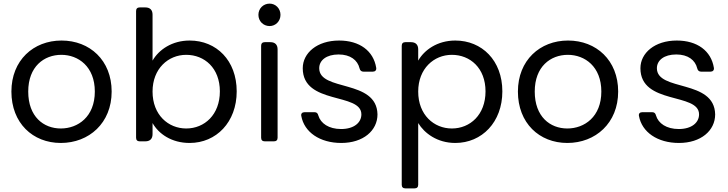

<svg xmlns="http://www.w3.org/2000/svg" viewBox="-20 -781 4023 1061"><path d="M316 9C472 9 597 -101 597 -275C597 -448 476 -557 320 -557C165 -557 43 -448 43 -275C43 -101 161 9 316 9ZM316 -71C221 -71 136 -136 136 -275C136 -413 223 -478 319 -478C413 -478 504 -413 504 -275C504 -136 411 -71 316 -71Z M1028 -557C931 -557 858 -507 823 -446V-700C823 -726 809 -740 783 -740H752C739 -740 732 -733 732 -720V-20C732 -7 739 0 752 0H783C809 0 823 -14 823 -40V-101C857 -41 928 9 1028 9C1175 9 1288 -106 1288 -276C1288 -447 1176 -557 1028 -557ZM1009 -478C1110 -478 1195 -405 1195 -276C1195 -147 1110 -71 1009 -71C910 -71 823 -146 823 -275C823 -402 910 -478 1009 -478Z M1423 -528V-20C1423 -7 1430 0 1443 0H1494C1507 0 1514 -7 1514 -20V-508C1514 -534 1500 -548 1474 -548H1443C1430 -548 1423 -541 1423 -528ZM1408 -699C1408 -664 1435 -637 1470 -637C1503 -637 1530 -664 1530 -699C1530 -734 1503 -761 1470 -761C1435 -761 1408 -734 1408 -699Z M1866 9C1987 9 2066 -59 2066 -149C2062 -345 1744 -274 1744 -404C1744 -448 1784 -480 1851 -480C1916 -480 1956 -449 1967 -403C1970 -391 1977 -385 1989 -385H2040C2053 -385 2061 -393 2059 -406C2044 -500 1967 -557 1854 -557C1732 -557 1653 -488 1653 -404C1653 -200 1977 -271 1977 -149C1977 -104 1937 -68 1865 -68C1797 -68 1752 -99 1739 -143C1736 -155 1730 -161 1718 -161H1663C1650 -161 1642 -153 1645 -140C1661 -51 1747 9 1866 9Z M2496 -557C2396 -557 2324 -504 2291 -446V-508C2291 -534 2277 -548 2251 -548H2220C2207 -548 2200 -541 2200 -528V240C2200 253 2207 260 2220 260H2271C2284 260 2291 253 2291 240V-101C2325 -45 2396 9 2496 9C2643 9 2756 -106 2756 -276C2756 -447 2643 -557 2496 -557ZM2477 -478C2578 -478 2663 -405 2663 -276C2663 -147 2578 -71 2477 -71C2378 -71 2291 -146 2291 -275C2291 -402 2378 -478 2477 -478Z M3115 9C3271 9 3396 -101 3396 -275C3396 -448 3275 -557 3119 -557C2964 -557 2842 -448 2842 -275C2842 -101 2960 9 3115 9ZM3115 -71C3020 -71 2935 -136 2935 -275C2935 -413 3022 -478 3118 -478C3212 -478 3303 -413 3303 -275C3303 -136 3210 -71 3115 -71Z M3732 9C3853 9 3932 -59 3932 -149C3928 -345 3610 -274 3610 -404C3610 -448 3650 -480 3717 -480C3782 -480 3822 -449 3833 -403C3836 -391 3843 -385 3855 -385H3906C3919 -385 3927 -393 3925 -406C3910 -500 3833 -557 3720 -557C3598 -557 3519 -488 3519 -404C3519 -200 3843 -271 3843 -149C3843 -104 3803 -68 3731 -68C3663 -68 3618 -99 3605 -143C3602 -155 3596 -161 3584 -161H3529C3516 -161 3508 -153 3511 -140C3527 -51 3613 9 3732 9Z"/></svg>

Font: Arvore Sans
Style: Regular
Weight: 400
Designer: Jonny Pinhorn (Latin) Dan Schunck (customization for Arvore)
Version: Version 1.000;Glyphs 3.3 (3305)